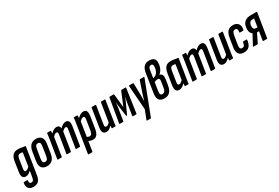

<svg xmlns="http://www.w3.org/2000/svg" viewBox="82 -1890 4768 3287"><g transform="rotate(-30 2466.0 -246.5)"><path d="M208 -496Q250 -496 284.5 -488.5Q319 -481 355 -477L274 35Q262 120 228 158Q194 196 123 196Q75 196 47.5 176.5Q20 157 11 124Q2 91 10 53Q13 42 20 42H81Q93 42 91 53Q86 82 94.5 98Q103 114 127 114Q153 114 166 96.5Q179 79 186 30L204 -76Q177 -50 151.5 -36.5Q126 -23 99 -23Q53 -23 36 -56.5Q19 -90 30 -156L59 -344Q73 -426 108.5 -461Q144 -496 208 -496ZM144 -105Q173 -105 216 -148L257 -409Q245 -413 233 -414.5Q221 -416 207 -416Q182 -416 168 -399.5Q154 -383 146 -338L119 -163Q109 -105 144 -105Z M500 6Q431 6 398 -36.5Q365 -79 378 -162L405 -334Q419 -417 458 -456.5Q497 -496 566 -496Q635 -496 668.5 -453.5Q702 -411 688 -328L662 -157Q649 -74 609.5 -34Q570 6 500 6ZM510 -76Q537 -76 551.5 -94.5Q566 -113 573 -159L599 -328Q607 -374 596.5 -394Q586 -414 556 -414Q528 -414 514.5 -395.5Q501 -377 494 -330L466 -162Q459 -117 469.5 -96.5Q480 -76 510 -76Z M719 0Q708 0 709 -11L766 -367Q772 -406 776 -433.5Q780 -461 781 -479Q781 -490 791 -490H849Q858 -490 858 -479Q858 -470 857.5 -457.5Q857 -445 855 -433Q884 -464 913 -480Q942 -496 972 -496Q1002 -496 1018 -480.5Q1034 -465 1037 -433Q1066 -464 1095 -480Q1124 -496 1153 -496Q1195 -496 1211 -464.5Q1227 -433 1216 -365L1159 -11Q1158 0 1148 0H1081Q1070 0 1071 -11L1127 -358Q1132 -388 1126.5 -401Q1121 -414 1104 -414Q1090 -414 1073.5 -403.5Q1057 -393 1035 -371L978 -11Q977 0 968 0H900Q889 0 890 -11L946 -358Q951 -388 945.5 -401Q940 -414 923 -414Q909 -414 892 -403.5Q875 -393 854 -370L797 -11Q796 0 787 0Z M1411 6Q1388 6 1362 -1.5Q1336 -9 1316 -21L1328 -95Q1343 -85 1358.5 -79Q1374 -73 1389 -73Q1412 -73 1425 -91Q1438 -109 1446 -153L1478 -356Q1483 -386 1476.5 -400Q1470 -414 1453 -414Q1435 -414 1413.5 -398.5Q1392 -383 1370 -358L1369 -417Q1402 -456 1434.5 -476Q1467 -496 1500 -496Q1545 -496 1561.5 -464Q1578 -432 1567 -363L1534 -150Q1521 -68 1491.5 -31Q1462 6 1411 6ZM1218 185Q1207 185 1208 174L1294 -367Q1302 -410 1305 -436Q1308 -462 1309 -479Q1309 -490 1319 -490H1377Q1386 -490 1386 -479Q1386 -461 1383.5 -435Q1381 -409 1378 -392L1383 -377L1296 174Q1295 185 1286 185Z M1673 6Q1631 6 1611.5 -25.5Q1592 -57 1604 -128L1660 -479Q1662 -490 1670 -490H1738Q1749 -490 1748 -479L1693 -134Q1687 -102 1693.5 -89Q1700 -76 1719 -76Q1737 -76 1757.5 -91Q1778 -106 1798 -130L1802 -74Q1774 -39 1742.5 -16.5Q1711 6 1673 6ZM1792 0Q1782 0 1782 -11Q1783 -30 1786 -56Q1789 -82 1791 -99L1786 -114L1844 -479Q1846 -490 1855 -490H1923Q1934 -490 1932 -479L1876 -123Q1869 -85 1865.5 -57.5Q1862 -30 1861 -11Q1861 0 1850 0Z M1940 0Q1931 0 1932 -10L2012 -480Q2015 -490 2023 -490H2099Q2107 -490 2107 -482L2135 -218L2245 -482Q2249 -490 2255 -490H2335Q2344 -490 2342 -480L2274 -10Q2272 0 2264 0H2199Q2189 0 2191 -10L2228 -244Q2233 -272 2238.5 -299Q2244 -326 2251 -352H2249Q2239 -328 2229 -303.5Q2219 -279 2208 -256L2123 -70Q2122 -65 2119 -63.5Q2116 -62 2111 -62Q2107 -62 2105 -63.5Q2103 -65 2102 -70L2075 -256Q2072 -279 2069.5 -303.5Q2067 -328 2065 -352H2064Q2062 -327 2059.5 -299.5Q2057 -272 2052 -245L2014 -10Q2013 0 2005 0Z M2373 185Q2368 185 2366.5 182Q2365 179 2366 174L2435 -4L2400 -479Q2400 -485 2402.5 -487.5Q2405 -490 2410 -490H2481Q2491 -490 2491 -479L2496 -263Q2497 -231 2496.5 -197.5Q2496 -164 2495 -131H2497Q2506 -164 2516.5 -197.5Q2527 -231 2537 -263L2610 -479Q2614 -490 2622 -490H2696Q2701 -490 2703 -487.5Q2705 -485 2703 -479L2453 174Q2448 185 2441 185Z M2824 6Q2750 6 2719.5 -36Q2689 -78 2702 -163L2760 -535Q2773 -613 2810.5 -651Q2848 -689 2915 -689Q2972 -689 3002.5 -662.5Q3033 -636 3033 -584Q3033 -544 3022 -505.5Q3011 -467 2991 -437Q2971 -407 2945 -390V-389Q2982 -383 2995.5 -352.5Q3009 -322 3001 -264L2984 -161Q2971 -78 2931.5 -36Q2892 6 2824 6ZM2829 -76Q2857 -76 2873.5 -96.5Q2890 -117 2897 -162L2915 -273Q2921 -308 2912.5 -323.5Q2904 -339 2879 -339Q2854 -339 2814 -321L2789 -162Q2781 -115 2790.5 -95.5Q2800 -76 2829 -76ZM2825 -389 2860 -402Q2885 -411 2903.5 -434.5Q2922 -458 2932.5 -491Q2943 -524 2943 -562Q2943 -607 2905 -607Q2881 -607 2867.5 -591Q2854 -575 2849 -541Z M3115 6Q3072 6 3053 -25.5Q3034 -57 3045 -128L3079 -344Q3093 -425 3128.5 -460.5Q3164 -496 3228 -496Q3270 -496 3305 -488.5Q3340 -481 3376 -477L3319 -123Q3312 -84 3308.5 -57Q3305 -30 3304 -11Q3304 0 3294 0H3236Q3226 0 3226 -11Q3226 -20 3227 -32Q3228 -44 3230 -57Q3205 -30 3176 -12Q3147 6 3115 6ZM3161 -76Q3176 -76 3194.5 -88.5Q3213 -101 3231 -120L3276 -409Q3264 -413 3252 -414.5Q3240 -416 3227 -416Q3202 -416 3187.5 -399.5Q3173 -383 3166 -338L3134 -134Q3129 -103 3135.5 -89.5Q3142 -76 3161 -76Z M3389 0Q3378 0 3379 -11L3436 -367Q3442 -406 3446 -433.5Q3450 -461 3451 -479Q3451 -490 3461 -490H3519Q3528 -490 3528 -479Q3528 -470 3527.5 -457.5Q3527 -445 3525 -433Q3554 -464 3583 -480Q3612 -496 3642 -496Q3672 -496 3688 -480.5Q3704 -465 3707 -433Q3736 -464 3765 -480Q3794 -496 3823 -496Q3865 -496 3881 -464.5Q3897 -433 3886 -365L3829 -11Q3828 0 3818 0H3751Q3740 0 3741 -11L3797 -358Q3802 -388 3796.5 -401Q3791 -414 3774 -414Q3760 -414 3743.5 -403.5Q3727 -393 3705 -371L3648 -11Q3647 0 3638 0H3570Q3559 0 3560 -11L3616 -358Q3621 -388 3615.5 -401Q3610 -414 3593 -414Q3579 -414 3562 -403.5Q3545 -393 3524 -370L3467 -11Q3466 0 3457 0Z M3995 6Q3953 6 3933.5 -25.5Q3914 -57 3926 -128L3982 -479Q3984 -490 3992 -490H4060Q4071 -490 4070 -479L4015 -134Q4009 -102 4015.5 -89Q4022 -76 4041 -76Q4059 -76 4079.5 -91Q4100 -106 4120 -130L4124 -74Q4096 -39 4064.5 -16.5Q4033 6 3995 6ZM4114 0Q4104 0 4104 -11Q4105 -30 4108 -56Q4111 -82 4113 -99L4108 -114L4166 -479Q4168 -490 4177 -490H4245Q4256 -490 4254 -479L4198 -123Q4191 -85 4187.5 -57.5Q4184 -30 4183 -11Q4183 0 4172 0Z M4394 6Q4323 6 4293 -38.5Q4263 -83 4276 -166L4303 -335Q4317 -419 4354.5 -457.5Q4392 -496 4460 -496Q4529 -496 4561 -451.5Q4593 -407 4576 -336Q4573 -325 4565 -325H4504Q4493 -325 4494 -336Q4502 -374 4492 -394Q4482 -414 4454 -414Q4428 -414 4413.5 -395.5Q4399 -377 4391 -327L4364 -161Q4357 -117 4366.5 -96.5Q4376 -76 4403 -76Q4432 -76 4446.5 -95Q4461 -114 4465 -155Q4467 -166 4476 -166H4537Q4548 -166 4547 -155Q4539 -74 4502 -34Q4465 6 4394 6Z M4581 0Q4577 0 4576 -3.5Q4575 -7 4578 -12L4638 -126Q4649 -147 4660 -165.5Q4671 -184 4682 -205V-206Q4660 -222 4647.5 -246.5Q4635 -271 4635 -309Q4635 -396 4678.5 -443Q4722 -490 4809 -490H4924Q4934 -490 4932 -479L4857 -10Q4856 0 4846 0H4775Q4768 0 4769 -10L4796 -182H4757L4670 -6Q4667 0 4660 0ZM4775 -253H4807L4832 -414H4801Q4762 -414 4743 -386.5Q4724 -359 4724 -314Q4724 -253 4775 -253Z"/></g></svg>

Font: Sofia Sans Extra Condensed SemiBold
Style: Italic
Weight: 600
Italic angle: -9°
Designer: Botio Nikoltchev, Ani Petrova
Foundry: lettersoup
Version: Version 4.101